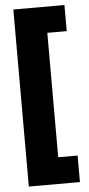

<svg xmlns="http://www.w3.org/2000/svg" viewBox="-57 -733 409 887"><g transform="rotate(-5 147.5 -289.5)"><path d="M40 121V-700H277V-579H187V-2H277V121Z"/></g></svg>

Font: Bricolage Grotesque 48pt ExtraBold
Style: Regular
Weight: 800
Designer: Mathieu Triay
Foundry: Atelier Triay
Version: Version 1.000; ttfautohint (v1.8.4.7-5d5b);gftools[0.9.32]